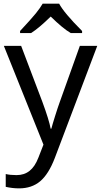

<svg xmlns="http://www.w3.org/2000/svg" viewBox="-20 -786 550 1046"><path d="M89.4 -606H149.4C178.2 -624 213.9 -654.3 256.3 -695.8C299.8 -653.3 335.9 -623 365.2 -606H427.2V-617.2C360.8 -683.6 319.3 -733.4 302.2 -766.1H212.4C204.6 -752 192.4 -734.9 175.8 -713.9C158.7 -692.9 129.9 -660.6 89.4 -617.2ZM216.8 2 189 73.2C164.1 137.7 126 168 69.8 168C46.9 168 27.3 166 11.2 162.1V231.9C35.2 237.3 59.6 240.2 84 240.2C129.4 240.2 168 227.5 198.7 201.7C229.5 175.8 256.3 133.3 278.8 74.2L509.8 -536.1H415L306.2 -231.9C298.8 -211.9 290 -185.5 279.8 -152.8C269.5 -119.6 262.7 -97.2 259.8 -85H255.9C250.5 -115.7 235.4 -164.6 210.9 -231L95.2 -536.1H1Z"/></svg>

Font: Noto Reveo Sans
Style: Regular
Weight: 400
Designer: Monotype Design team
Foundry: Monotype Imaging Inc.
Version: Version 1.04